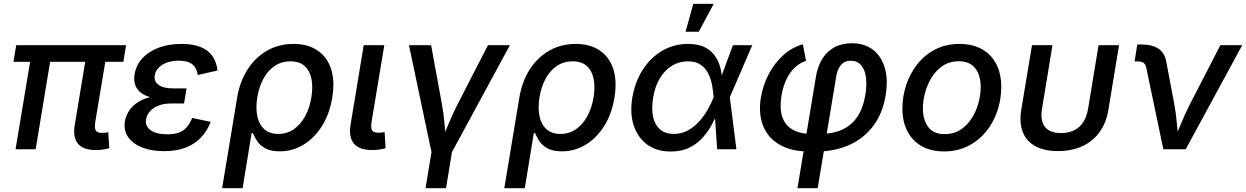

<svg xmlns="http://www.w3.org/2000/svg" viewBox="-20 -783 6535 1007"><path d="M483.9 3.9Q415 3.9 388.2 -30Q361.3 -64 372.1 -127.9L436.5 -516.6H542L480.5 -148.4Q474.6 -115.2 481.4 -100.6Q488.3 -85.9 514.2 -85.9Q527.3 -85.9 534.7 -86.9Q542 -87.9 547.9 -89.8L553.2 -5.9Q542.5 -2.4 523.9 0.7Q505.4 3.9 483.9 3.9ZM61.5 0 147.5 -516.6H252.4L167 0ZM50.8 -459 64.9 -545.9H641.1L627 -459Z M840.3 9.8Q773.9 9.8 724.9 -9.8Q675.8 -29.3 651.6 -64.7Q627.4 -100.1 635.3 -147.9Q639.6 -171.9 653.3 -196Q667 -220.2 693.4 -240.2Q719.7 -260.3 762.2 -272.5Q804.7 -284.7 866.2 -284.7H952.6L945.3 -240.2H876.5Q839.8 -240.2 811.8 -229.2Q783.7 -218.3 766.8 -199.5Q750 -180.7 746.1 -157.7Q739.7 -122.1 769.8 -100.3Q799.8 -78.6 857.9 -78.6Q895.5 -78.6 920.2 -88.4Q944.8 -98.1 960.7 -117.2Q976.6 -136.2 987.8 -164.6L1085 -143.6Q1066.4 -95.7 1033.7 -61.3Q1001 -26.9 952.9 -8.5Q904.8 9.8 840.3 9.8ZM862.8 -262.7Q804.2 -262.7 767.6 -273.4Q731 -284.2 711.7 -303Q692.4 -321.8 687 -345.2Q681.6 -368.7 686 -394Q694.8 -444.8 729.2 -480.2Q763.7 -515.6 815.9 -534.2Q868.2 -552.7 931.6 -552.7Q993.2 -552.7 1033.4 -535.9Q1073.7 -519 1095 -487.8Q1116.2 -456.5 1120.6 -413.1L1017.1 -389.6Q1012.7 -425.3 989.3 -445.1Q965.8 -464.8 917.5 -464.8Q865.7 -464.8 831.1 -443.1Q796.4 -421.4 791.5 -386.2Q787.1 -355.5 812.5 -337.4Q837.9 -319.3 889.2 -319.3H958.5L949.2 -262.7Z M1145 204.1 1223.6 -270Q1237.8 -355.5 1278.6 -418.9Q1319.3 -482.4 1381.1 -517.6Q1442.9 -552.7 1519.5 -552.7Q1594.2 -552.7 1644.5 -519Q1694.8 -485.4 1715.8 -423.1Q1736.8 -360.8 1723.1 -274.4Q1709.5 -187 1669.4 -123Q1629.4 -59.1 1572 -24.2Q1514.6 10.7 1448.2 10.7Q1398.9 10.7 1370.4 -5.6Q1341.8 -22 1327.6 -44.7Q1313.5 -67.4 1306.2 -85.4H1299.8L1252.4 204.1ZM1439.5 -80.6Q1486.3 -80.6 1522 -106Q1557.6 -131.3 1581.1 -174.8Q1604.5 -218.3 1613.3 -273.4Q1622.1 -327.6 1613.3 -370.1Q1604.5 -412.6 1577.4 -437Q1550.3 -461.4 1502.9 -461.4Q1457.5 -461.4 1421.9 -438Q1386.2 -414.6 1362.8 -372.6Q1339.4 -330.6 1329.6 -273.9Q1320.3 -216.8 1329.6 -173.1Q1338.9 -129.4 1366.7 -105Q1394.5 -80.6 1439.5 -80.6Z M1932.6 3.9Q1863.8 3.9 1835.9 -30Q1808.1 -64 1818.4 -127.9L1887.7 -545.9H1995.6L1929.7 -149.4Q1923.8 -115.7 1930.4 -101.3Q1937 -86.9 1963.4 -86.9Q1976.6 -86.9 1983.9 -87.9Q1991.2 -88.9 1997.1 -90.8L2002.4 -5.9Q1991.2 -2.4 1972.9 0.7Q1954.6 3.9 1932.6 3.9Z M2243.7 18.1 2125 -545.9H2241.2L2297.9 -235.8Q2307.1 -184.6 2311.5 -133.1Q2315.9 -81.5 2321.3 -30.8H2289.1Q2311.5 -81.5 2332.5 -133.1Q2353.5 -184.6 2379.9 -235.8L2539.1 -545.9H2654.3L2348.6 18.1ZM2211.9 204.1 2246.1 -3.9H2353.5L2319.3 204.1Z M2625 204.1 2703.6 -270Q2717.8 -355.5 2758.5 -418.9Q2799.3 -482.4 2861.1 -517.6Q2922.9 -552.7 2999.5 -552.7Q3074.2 -552.7 3124.5 -519Q3174.8 -485.4 3195.8 -423.1Q3216.8 -360.8 3203.1 -274.4Q3189.5 -187 3149.4 -123Q3109.4 -59.1 3052 -24.2Q2994.6 10.7 2928.2 10.7Q2878.9 10.7 2850.3 -5.6Q2821.8 -22 2807.6 -44.7Q2793.5 -67.4 2786.1 -85.4H2779.8L2732.4 204.1ZM2919.4 -80.6Q2966.3 -80.6 3002 -106Q3037.6 -131.3 3061 -174.8Q3084.5 -218.3 3093.3 -273.4Q3102.1 -327.6 3093.3 -370.1Q3084.5 -412.6 3057.4 -437Q3030.3 -461.4 2982.9 -461.4Q2937.5 -461.4 2901.9 -438Q2866.2 -414.6 2842.8 -372.6Q2819.3 -330.6 2809.6 -273.9Q2800.3 -216.8 2809.6 -173.1Q2818.8 -129.4 2846.7 -105Q2874.5 -80.6 2919.4 -80.6Z M3497.6 11.7Q3424.8 11.7 3375 -24.4Q3325.2 -60.5 3304 -124.3Q3282.7 -188 3296.4 -271Q3311 -355.5 3352.1 -418.7Q3393.1 -481.9 3454.1 -517.3Q3515.1 -552.7 3588.4 -552.7Q3645.5 -552.7 3680.9 -533Q3716.3 -513.2 3735.4 -481.4Q3754.4 -449.7 3761.2 -414.6Q3768.1 -379.4 3768.6 -348.1H3805.2L3807.6 -274.4L3842.3 0H3741.2L3722.7 -274.4Q3720.7 -301.8 3715.1 -334Q3709.5 -366.2 3695.8 -395Q3682.1 -423.8 3656 -442.6Q3629.9 -461.4 3587.9 -461.4Q3542 -461.4 3504.2 -438.2Q3466.3 -415 3440.7 -372.3Q3415 -329.6 3405.3 -270Q3396 -211.9 3405.5 -169.4Q3415 -127 3442.6 -103.8Q3470.2 -80.6 3514.2 -80.6Q3555.7 -80.6 3589.6 -99.9Q3623.5 -119.1 3649.4 -148.7Q3675.3 -178.2 3693.6 -211.2Q3711.9 -244.1 3722.2 -271.5L3824.2 -545.9H3925.3L3807.1 -271.5L3781.2 -201.2H3747.6Q3734.9 -170.4 3715.8 -133.8Q3696.8 -97.2 3668 -64Q3639.2 -30.8 3597.4 -9.5Q3555.7 11.7 3497.6 11.7ZM3575.7 -616.7 3616.2 -762.7H3723.1L3645 -616.7Z M4162.6 204.1 4259.3 -380.9Q4268.6 -435.1 4292.7 -474.4Q4316.9 -513.7 4356.2 -534.9Q4395.5 -556.2 4448.2 -556.2Q4514.2 -556.2 4558.6 -522Q4603 -487.8 4620.8 -426.3Q4638.7 -364.7 4625 -283.2Q4609.4 -188.5 4560.1 -122.8Q4510.7 -57.1 4434.1 -22.7Q4357.4 11.7 4259.8 11.7H4226.1Q4131.3 11.7 4069.6 -23.7Q4007.8 -59.1 3982.4 -123Q3957 -187 3970.7 -272Q3981.9 -337.4 4012.2 -395Q4042.5 -452.6 4088.4 -493.9Q4134.3 -535.2 4190.9 -550.8L4207.5 -463.4Q4175.3 -454.1 4148.9 -429.2Q4122.6 -404.3 4104.5 -366.5Q4086.4 -328.6 4078.6 -280.3Q4067.9 -214.4 4082.8 -169.9Q4097.7 -125.5 4137.9 -102.8Q4178.2 -80.1 4241.7 -80.1H4274.9Q4344.7 -80.1 4394.8 -102.1Q4444.8 -124 4475.8 -169.4Q4506.8 -214.8 4518.6 -285.6Q4527.3 -337.4 4521.7 -377.7Q4516.1 -418 4496.3 -441.2Q4476.6 -464.4 4441.4 -464.4Q4419.4 -464.4 4404.1 -453.9Q4388.7 -443.4 4379.2 -424.8Q4369.6 -406.2 4365.7 -381.3L4268.6 204.1Z M4931.6 11.2Q4862.8 11.2 4814 -16.6Q4765.1 -44.4 4739 -95Q4712.9 -145.5 4712.9 -213.4Q4712.9 -278.3 4733.4 -339.1Q4753.9 -399.9 4792.7 -448.2Q4831.5 -496.6 4887 -524.7Q4942.4 -552.7 5012.2 -552.7Q5080.6 -552.7 5129.9 -525.1Q5179.2 -497.6 5205.3 -446.8Q5231.4 -396 5231.4 -327.6Q5231.4 -261.7 5210.9 -200.9Q5190.4 -140.1 5151.1 -92.3Q5111.8 -44.4 5056.4 -16.6Q5001 11.2 4931.6 11.2ZM4934.6 -79.6Q4981.9 -79.6 5017.3 -102.5Q5052.7 -125.5 5076.4 -162.4Q5100.1 -199.2 5111.8 -242.9Q5123.5 -286.6 5123.5 -327.6Q5123.5 -366.2 5111.6 -396.5Q5099.6 -426.8 5074.2 -444.3Q5048.8 -461.9 5008.8 -461.9Q4961.9 -461.9 4926.8 -439.2Q4891.6 -416.5 4867.9 -379.2Q4844.2 -341.8 4832.3 -298.3Q4820.3 -254.9 4820.3 -212.9Q4820.3 -155.8 4847.7 -117.7Q4875 -79.6 4934.6 -79.6Z M5529.3 9.3Q5457.5 9.3 5410.6 -16.1Q5363.8 -41.5 5344.5 -89.8Q5325.2 -138.2 5336.4 -208L5392.6 -545.9H5500L5445.3 -213.9Q5438 -170.4 5447.5 -141.8Q5457 -113.3 5481.7 -99.1Q5506.3 -85 5544.9 -85Q5583.5 -85 5612.8 -99.1Q5642.1 -113.3 5660.9 -141.8Q5679.7 -170.4 5687 -213.9L5741.7 -545.9H5849.1L5793.5 -208Q5782.2 -139.2 5747.3 -90.6Q5712.4 -42 5657 -16.4Q5601.6 9.3 5529.3 9.3Z M6081.5 0 5992.2 -426.8Q5988.3 -445.3 5978.3 -453.1Q5968.3 -460.9 5947.3 -460.9H5930.7L5944.8 -549.8H5963.9Q6023.4 -549.8 6056.2 -527.6Q6088.9 -505.4 6097.2 -457.5L6139.2 -235.8Q6148.4 -184.6 6152.8 -132.6Q6157.2 -80.6 6162.1 -30.8H6130.4Q6152.8 -81.5 6173.6 -133.1Q6194.3 -184.6 6220.7 -235.8L6380.4 -545.9H6495.1L6198.7 0Z"/></svg>

Font: Inter Medium
Style: Italic
Weight: 500
Italic angle: -9.3988°
Designer: Rasmus Andersson
Foundry: rsms
Version: Version 4.001;git-66647c0bb